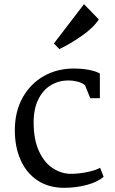

<svg xmlns="http://www.w3.org/2000/svg" viewBox="-20 -889 550 919"><path d="M51 0ZM458 -537V-419H412L387 -481Q373 -493 350.5 -498.5Q328 -504 307 -504Q262 -504 224 -481.5Q186 -459 163.5 -413.5Q141 -368 141 -303Q141 -220 167 -164.5Q193 -109 234 -83Q275 -57 319 -57Q357 -57 398 -65.5Q439 -74 459 -86L476 -43Q448 -18 396 -4Q344 10 287 10Q213 10 159.5 -25.5Q106 -61 78.5 -123.5Q51 -186 51 -265Q51 -355 88.5 -422Q126 -489 190 -525Q254 -561 333 -561Q372 -561 406 -554.5Q440 -548 458 -537ZM382 -869 453 -796Q427 -756 371 -717Q315 -678 264 -654L238 -681Z"/></svg>

Font: Martel DemiBold
Style: Regular
Weight: 600
Designer: Dan Reynolds
Foundry: Dan Reynolds
Version: Version 1.001; ttfautohint (v1.1) -l 5 -r 5 -G 72 -x 0 -D la